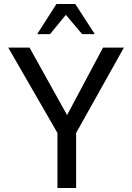

<svg xmlns="http://www.w3.org/2000/svg" viewBox="-20 -936 658 956"><path d="M597 -699 359 -274V0H266V-274L21 -699H127L314 -363L493 -699ZM165 -766 261 -916H355L452 -766H389L308 -862L229 -766Z"/></svg>

Font: Fragment Mono
Style: Regular
Weight: 400
Monospace: yes
Designer: Wei Huang based on Nimbus Sans by URW Studio, based on Helvetica by Max Miedinger.
Foundry: Wei Huang
Version: Version 1.021; ttfautohint (v1.8.4.7-5d5b)